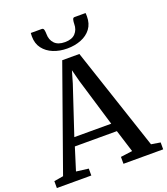

<svg xmlns="http://www.w3.org/2000/svg" viewBox="-182 -1097 1059 1215"><g transform="rotate(-20 347.0 -489.0)"><path d="M51.5 -57 297.5 -748.5H413L643.5 -56.5L705 -46.5V0H437.5V-46.5L516.5 -57L469 -208.5H186L138.5 -57L221 -46.5V0H-11V-46.5ZM451.5 -265 354 -589 333.5 -668 310 -587 203 -265ZM244 -978.5Q255 -978.5 257.8 -965.2Q260.5 -952 260.5 -938Q260.5 -899.5 283.8 -874.8Q307 -850 354 -850Q401 -850 424.2 -874.8Q447.5 -899.5 447.5 -938Q447.5 -952 450.5 -965.2Q453.5 -978.5 463.5 -978.5H538.5Q539 -973.5 539.2 -967.5Q539.5 -961.5 539.5 -955.5Q539.5 -906.5 514.8 -873.5Q490 -840.5 447.8 -823.8Q405.5 -807 354 -807Q303 -807 261 -824Q219 -841 193.8 -874Q168.5 -907 168.5 -955.5Q168.5 -961.5 169 -967.5Q169.5 -973.5 169.5 -978.5Z"/></g></svg>

Font: Merriweather 36pt Medium
Style: Regular
Weight: 500
Version: Version 2.100